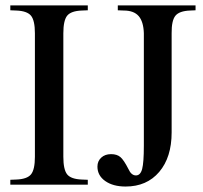

<svg xmlns="http://www.w3.org/2000/svg" viewBox="-20 -682 748 709"><path d="M304.2 -18.1V0H18.1V-18.1L40 -19Q80.1 -20.5 94.5 -38.1Q108.9 -55.7 108.9 -103V-559.1Q108.9 -606.4 94.5 -624Q80.1 -641.6 40 -643.1L18.1 -644V-662.1H304.2V-644L282.2 -643.1Q242.2 -641.6 228 -624Q213.9 -606.4 213.9 -559.1V-103Q213.9 -55.7 228 -38.1Q242.2 -20.5 282.2 -19ZM415 -644V-662.1H702.1V-644L682.1 -643.1Q642.1 -641.6 627.7 -623.8Q613.3 -606 613.8 -559.1V-192.9Q613.8 -101.1 567.9 -47.1Q522 6.8 443.8 6.8Q397.5 6.8 368.7 -13.4Q339.8 -33.7 339.8 -66.9Q339.8 -86.9 353.8 -99.9Q367.7 -112.8 390.1 -112.8Q412.1 -112.8 424.8 -101.8Q437.5 -90.8 454.1 -58.1Q464.8 -34.2 481.9 -34.2Q498.5 -34.2 504.9 -57.9Q511.2 -81.5 511.2 -144V-559.1Q509.8 -602.5 491.9 -622.8Q474.1 -643.1 437 -643.1Z"/></svg>

Font: Accordance
Style: Regular
Weight: 400
Version: Version 1.1 (build May 11, 2018) Miklal Software Solutions, 